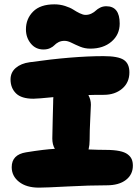

<svg xmlns="http://www.w3.org/2000/svg" viewBox="-20 -859 650 889"><path d="M181.2 -629.9Q145 -629.9 122.6 -657.5Q100.1 -685.1 100.1 -723.1Q100.1 -772 133.3 -805.4Q166.5 -838.9 231.9 -838.9Q257.8 -838.9 281.5 -831.3Q305.2 -823.7 319.3 -814.5Q333.5 -805.2 349.1 -797.6Q364.7 -790 376 -790Q391.1 -790 403.8 -796.4Q416.5 -802.7 423.8 -810.1Q431.2 -817.4 443.8 -823.7Q456.5 -830.1 472.2 -830.1Q534.2 -830.1 534.2 -750Q534.2 -698.7 496.3 -666.3Q458.5 -633.8 397.9 -633.8Q373 -633.8 351.1 -642.8Q329.1 -651.9 311.3 -660.9Q293.5 -669.9 278.8 -669.9Q262.7 -669.9 250.7 -663.6Q238.8 -657.2 232.2 -649.9Q225.6 -642.6 212.4 -636.2Q199.2 -629.9 181.2 -629.9ZM160.2 9.8Q102.1 9.8 68.1 -17.1Q34.2 -43.9 34.2 -85Q34.2 -143.1 101.1 -153.8Q186 -167.5 233.9 -169.9Q222.2 -189.5 222.2 -217.8Q222.2 -250 224.1 -306.4Q226.1 -362.8 226.1 -382.8Q226.1 -401.4 227.1 -409.2Q153.8 -401.9 134.8 -401.9Q79.1 -401.9 54 -426.8Q28.8 -451.7 28.8 -491.2Q28.8 -523.9 53.2 -544.7Q77.6 -565.4 117.2 -570.8Q317.4 -599.1 459 -599.1Q526.4 -599.1 552.7 -582Q579.1 -564.9 579.1 -523.9Q579.1 -476.6 545.4 -448.2Q511.7 -419.9 460.9 -419.9Q411.1 -419.9 389.2 -418.9Q400.9 -397.5 400.9 -374Q400.9 -364.3 397.9 -308.3Q395 -252.4 395 -210Q395 -187.5 390.1 -167Q436 -165 469.2 -165Q506.8 -165 532.2 -159.9Q557.6 -154.8 571 -144.5Q584.5 -134.3 589.8 -121.8Q595.2 -109.4 595.2 -91.8Q595.2 -50.8 563 -25.9Q530.8 -1 474.1 -1Q394.5 -1 292.7 4.4Q190.9 9.8 160.2 9.8Z"/></svg>

Font: Shantell Sans Irregular Bouncy
Style: Regular
Weight: 800
Designer: Stephen Nixon, Anya Danilova, Shantell Martin
Foundry: Arrow Type
Version: Version 1.006;[9816181b4]